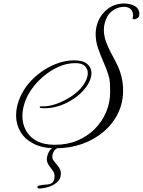

<svg xmlns="http://www.w3.org/2000/svg" viewBox="-20 -746 817 1098"><path d="M299 102Q224 102 173.5 76.5Q123 51 97.5 8.5Q72 -34 72 -86Q72 -126 86.5 -168Q101 -210 130 -251Q160 -292 204 -326Q248 -360 300 -380.5Q352 -401 403 -401Q454 -401 478.5 -380.5Q503 -360 503 -328Q503 -309 494 -286Q485 -263 466 -240Q440 -207 402 -181.5Q364 -156 321.5 -141.5Q279 -127 237 -127Q230 -127 224 -127.5Q218 -128 211 -129Q207 -130 207.5 -134.5Q208 -139 212 -138Q253 -135 299.5 -151Q346 -167 388 -195Q430 -223 454 -256Q482 -295 482 -328Q482 -352 465 -368.5Q448 -385 411 -385Q362 -385 316 -364.5Q270 -344 230.5 -311Q191 -278 163 -239Q136 -202 122 -161Q108 -120 108 -82Q108 -38 128 -0.5Q148 37 189 59.5Q230 82 294 82Q365 82 423 57.5Q481 33 523 -9.5Q565 -52 587.5 -106.5Q610 -161 610 -222Q610 -248 608.5 -272.5Q607 -297 599 -320Q588 -355 571 -393Q554 -431 540.5 -471Q527 -511 527 -552Q527 -589 542 -626Q562 -671 600.5 -698.5Q639 -726 691 -726Q710 -726 729.5 -720.5Q749 -715 763 -702Q777 -689 777 -666Q777 -650 767 -643Q757 -636 746 -636Q740 -636 738 -637L741 -657Q741 -682 726.5 -694.5Q712 -707 689 -707Q661 -707 634 -691.5Q607 -676 594 -652Q574 -615 574 -576Q574 -542 585.5 -509.5Q597 -477 613.5 -446.5Q630 -416 644 -388Q684 -312 684 -229Q684 -157 654 -96.5Q624 -36 571 8.5Q518 53 448.5 77.5Q379 102 299 102ZM201 332Q194 332 194 323Q194 319 197 318Q200 317 201 316Q217 311 233 310.5Q249 310 262.5 307Q276 304 284 293Q292 282 292 257Q292 244 281 229.5Q270 215 259 198.5Q248 182 248 166Q248 140 263.5 116Q279 92 308 92Q317 92 318 98Q299 102 289 118Q279 134 279 152Q279 164 291 178Q303 192 315.5 209Q328 226 328 248Q328 277 306.5 296Q285 315 255.5 323.5Q226 332 201 332Z"/></svg>

Font: MonteCarlo
Style: Regular
Weight: 400
Designer: Robert E. Leuschke
Foundry: Robert E. Leuschke
Version: Version 1.010; ttfautohint (v1.8.3)